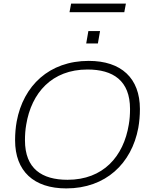

<svg xmlns="http://www.w3.org/2000/svg" viewBox="-20 -1037 835 1069"><path d="M367 -969H672L681 -1017H376ZM460 -795H525L537 -864H472ZM349 12C569 12 713 -127 750 -325C756 -359 759 -394 759 -430C759 -602 655 -698 474 -698C254 -698 110 -560 73 -361C67 -328 64 -293 64 -256C64 -84 168 12 349 12ZM356 -36C214 -36 119 -97 119 -256C119 -286 121 -315 126 -343C155 -520 269 -650 467 -650C609 -650 704 -589 704 -430C704 -400 702 -371 697 -343C668 -166 555 -36 356 -36Z"/></svg>

Font: Archivo Thin
Style: Italic
Weight: 100
Italic angle: -10°
Designer: Hector Gatti
Foundry: Omnibus-Type
Version: Version 2.001